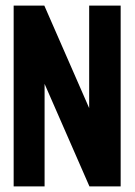

<svg xmlns="http://www.w3.org/2000/svg" viewBox="-20 -669 486 689"><path d="M29 0V-649H139L300 -281V-649H413V0H301L140 -368V0Z"/></svg>

Font: New Amsterdam
Style: Regular
Weight: 400
Designer: Vladimir Nikolic
Foundry: Vladimir Nikolic
Version: Version 1.000; ttfautohint (v1.8.4.7-5d5b)